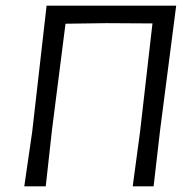

<svg xmlns="http://www.w3.org/2000/svg" viewBox="-20 -660 688 680"><path d="M66 0 94 -193 145 -640H604L547 -199L524 0H450L476 -193L520 -577L357 -578L212 -576L164 -199L142 0Z"/></svg>

Font: Alegreya Sans
Style: Italic
Weight: 400
Italic angle: -7°
Designer: Juan Pablo del Peral
Foundry: Huerta Tipografica
Version: Version 2.007